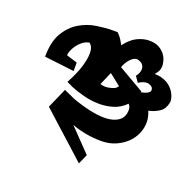

<svg xmlns="http://www.w3.org/2000/svg" viewBox="-116 -681 918 898"><g transform="rotate(20 342.5 -232.0)"><path d="M622.1 -402.3Q645.5 -386.7 657.7 -364.7Q669.9 -342.8 669.9 -323.2Q664.1 -285.2 639.2 -269Q614.3 -252.9 586.9 -248Q598.6 -219.7 598.6 -193.4Q598.6 -164.1 586.4 -136.2Q574.2 -108.4 551.3 -86.9Q528.3 -65.4 497.1 -52.2Q465.8 -39.1 427.7 -39.1Q351.6 -39.1 280.3 -65.4L387.7 45.9L366.2 94.7L143.6 -106.4L187.5 -206.1L244.1 -180.7Q293.9 -163.1 333.5 -154.8Q373 -146.5 404.3 -146.5Q447.3 -146.5 473.6 -164.6Q500 -182.6 500 -219.7Q500 -236.3 489.3 -247.1Q461.9 -219.7 428.7 -209.5Q395.5 -199.2 361.3 -199.2Q319.3 -199.2 280.8 -209.5Q242.2 -219.7 216.8 -230.5L185.5 -245.1Q216.8 -303.7 227.5 -342.3Q238.3 -380.9 238.3 -404.3Q238.3 -425.8 232.9 -436.5Q227.5 -447.3 222.7 -450.2L219.7 -453.1Q200.2 -449.2 185.5 -437.5Q170.9 -425.8 161.1 -411.6Q151.4 -397.5 146.5 -384.8Q141.6 -372.1 141.6 -365.2V-361.3L195.3 -344.7V-302.7L46.9 -320.3Q46.9 -394.5 73.2 -439Q99.6 -483.4 138.7 -506.8Q177.7 -530.3 221.7 -537.1Q265.6 -543.9 299.8 -543.9H327.1L338.9 -530.3Q349.6 -518.6 363.3 -492.2Q391.6 -529.3 421.9 -543.5Q452.1 -557.6 479.5 -557.6Q509.8 -557.6 528.8 -546.9Q547.9 -536.1 558.6 -521.5Q569.3 -506.8 573.2 -491.7Q577.1 -476.6 577.1 -467.8Q577.1 -452.1 571.3 -440.9Q565.4 -429.7 560.5 -424.8L556.6 -419.9L566.4 -418.9Q577.1 -418.9 591.8 -415Q606.4 -411.1 622.1 -402.3ZM457 -456.1Q445.3 -456.1 436 -449.7Q426.8 -443.4 419.4 -434.6Q412.1 -425.8 406.2 -415Q400.4 -404.3 397.5 -395.5L525.4 -321.3Q524.4 -319.3 524.4 -318.4Q524.4 -317.4 523.4 -316.4Q543.9 -320.3 556.2 -327.1Q568.4 -334 568.4 -343.8Q568.4 -355.5 557.6 -361.8Q546.9 -368.2 538.1 -368.2Q527.3 -368.2 517.1 -364.3Q506.8 -360.4 501 -356.4L496.1 -353.5L476.6 -381.8Q492.2 -400.4 492.2 -419.9Q492.2 -432.6 483.9 -442.4Q475.6 -452.1 457 -456.1ZM401.4 -293Q408.2 -295.9 411.6 -299.8Q415 -303.7 417 -305.7L418.9 -308.6L362.3 -353.5L334 -288.1L343.8 -286.1Q351.6 -284.2 358.4 -284.2Q377.9 -284.2 401.4 -293Z"/></g></svg>

Font: Shorif Bongobondhu ANSI V2
Style: Regular
Weight: 400
Designer: Shorif Uddin Shishir, Shorif art & Design, e-mail : shorifart@gmail.com, facebook : Shorif2001
Foundry: Lipighor Font Foundry
Version: Designed By Shorif Uddin Shishir | Build By Niladri Shekhar 